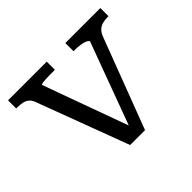

<svg xmlns="http://www.w3.org/2000/svg" viewBox="-128 -707 884 884"><g transform="rotate(-45 313.5 -265.5)"><path d="M472 -462Q471 -468 459 -473.5Q447 -479 429 -481.5Q411 -484 391 -484H386V-537H614V-484H610Q591 -484 575.5 -480Q560 -476 548.5 -465.5Q537 -455 529 -434L362 6H265L98 -440Q92 -458 81 -467.5Q70 -477 54.5 -480.5Q39 -484 17 -484H13V-537H265V-484H260Q238 -484 218.5 -483.5Q199 -483 186.5 -481.5Q174 -480 174 -476L333 -38L319 -48Z"/></g></svg>

Font: Roboto Serif
Style: Regular
Weight: 400
Designer: Greg Gazdowicz
Foundry: Commercial Type
Version: Version 1.008